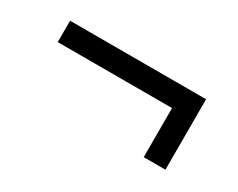

<svg xmlns="http://www.w3.org/2000/svg" viewBox="-47 -610 718 579"><g transform="rotate(30 312.5 -320.5)"><path d="M468.7 -197.7V-368.6H70.7V-443H544.3V-197.7Z"/></g></svg>

Font: Archivo SemiBold
Style: Regular
Weight: 600
Designer: Hector Gatti
Foundry: Omnibus-Type
Version: Version 2.001